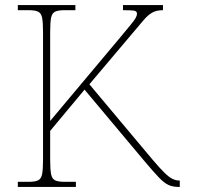

<svg xmlns="http://www.w3.org/2000/svg" viewBox="-20 -734 779 754"><path d="M50 0V-20H93Q118 -20 130 -26Q142 -32 145.5 -51Q149 -70 149 -108V-606Q149 -645 145.5 -663.5Q142 -682 130 -688Q118 -694 93 -694H50V-714H276V-694H233Q208 -694 196 -688Q184 -682 180.5 -663.5Q177 -645 177 -606V-259L457 -593Q482 -623 495 -639Q508 -655 513 -664Q518 -673 518 -680Q518 -691 504.5 -692.5Q491 -694 463 -694V-714H620V-694Q594 -694 577 -684Q560 -674 543.5 -654.5Q527 -635 500 -603L331 -403L580 -106Q608 -73 626 -55.5Q644 -38 657.5 -31.5Q671 -25 684 -25H686V0H680Q659 0 642 -7.5Q625 -15 603.5 -37.5Q582 -60 545 -104L312 -382L177 -220V-108Q177 -70 180.5 -51Q184 -32 196 -26Q208 -20 233 -20H278V0Z"/></svg>

Font: Noto Serif Thin
Style: Regular
Weight: 100
Designer: Monotype Design Team
Foundry: Monotype Imaging Inc.
Version: Version 2.015